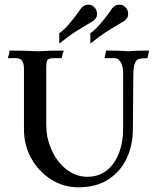

<svg xmlns="http://www.w3.org/2000/svg" viewBox="-20 -796 676 829"><path d="M318.8 12.7Q253.4 12.7 199.7 -21.7Q146 -56.2 114.7 -112.8Q83.5 -169.4 83.5 -238.3V-499.5Q83.5 -544.9 50.3 -544.9H13.7Q21 -564.9 21 -577.6Q88.9 -577.6 127.4 -575.2Q134.8 -574.7 145 -574.7Q160.2 -574.7 170.4 -575.7Q180.7 -576.7 197.3 -577.1Q213.9 -577.6 255.4 -577.6Q250 -565.4 246.6 -544.9H213.4Q194.3 -544.9 187 -539.1Q179.7 -533.2 179.7 -505.9V-254.9Q179.7 -231 184.1 -206.5Q201.7 -127 249.5 -79.8Q297.4 -32.7 356.9 -32.7Q405.8 -32.7 440.2 -59.6Q474.6 -86.4 493.2 -134Q511.7 -181.6 511.7 -240.2V-482.4Q511.7 -509.3 501.5 -527.1Q491.2 -544.9 475.1 -544.9H431.2Q433.6 -557.1 435.1 -562.5Q436.5 -567.9 438 -577.6Q501 -577.6 519.5 -575.7Q529.8 -574.7 537.1 -574.7Q542.5 -574.7 547.9 -575.7Q571.8 -577.6 624 -577.6L616.7 -544.9Q589.4 -544.9 578.1 -540.5Q555.7 -532.7 555.7 -473.1L553.7 -238.3Q553.7 -169.4 527.3 -112.8Q501 -56.2 448.5 -21.7Q396 12.7 318.8 12.7ZM235.8 -607.9V-652.3Q238.8 -654.8 241 -656.7Q243.2 -658.7 245.6 -659.7Q271.5 -680.7 311.5 -733.9Q325.2 -752 326.2 -754.4Q328.6 -760.3 338.4 -768.1Q348.1 -775.9 361.8 -775.9Q380.4 -775.9 392.6 -758.3Q398.9 -748 398.9 -736.8Q398.9 -733.4 397.9 -726.1Q397 -718.8 383.8 -706.5Q381.3 -704.6 338.4 -679.2Q287.1 -648.9 258.3 -625ZM370.1 -607.9V-652.3Q373 -654.8 375.2 -656.7Q377.4 -658.7 379.9 -659.7Q405.8 -680.7 445.8 -733.9Q459.5 -752 460.4 -754.4Q462.9 -760.3 472.7 -768.1Q482.4 -775.9 496.1 -775.9Q514.6 -775.9 526.9 -758.3Q533.2 -748 533.2 -736.8Q533.2 -733.4 532.2 -726.1Q531.2 -718.8 518.1 -706.5Q515.6 -704.6 472.7 -679.2Q421.4 -648.9 392.6 -625Z"/></svg>

Font: Quaaykop
Style: Medium
Weight: 500
Designer: Tup Wanders
Foundry: Free font, DO NOT SELL
Version: Version 1.00;July 31, 2023;FontCreator 11.5.0.2430 64-bit